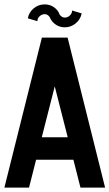

<svg xmlns="http://www.w3.org/2000/svg" viewBox="-20 -855 499 875"><path d="M308.6 -807.1 352.1 -793.9Q347.2 -767.1 325.2 -748.8Q303.2 -730.5 275.4 -730.5Q251.5 -730.5 232.9 -743.7Q214.4 -756.8 206.1 -777.8Q196.8 -790.5 183.6 -790.5Q170.9 -790.5 160.6 -781Q150.4 -771.5 150.4 -758.3L106.9 -771.5Q111.3 -798.3 133.3 -816.7Q155.3 -835 183.6 -835Q207.5 -835 226.1 -822Q244.6 -809.1 252.4 -787.6Q256.8 -782.2 262.2 -778.6Q267.6 -774.9 275.4 -774.9Q288.1 -774.9 298.3 -784.4Q308.6 -793.9 308.6 -807.1ZM112.3 0H0L170.9 -683.6H288.1L459 0H346.7L314.5 -127H144.5ZM170.4 -229.5H288.6L229.5 -461.4Z"/></svg>

Font: California Gothic
Style: Regular
Weight: 400
Version: Version 2.2;